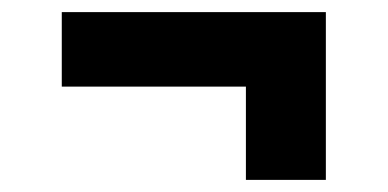

<svg xmlns="http://www.w3.org/2000/svg" viewBox="-20 -400 640 317"><path d="M518 -103H386V-257H82V-380H518Z"/></svg>

Font: Qzxlaeiskcpccdgjqmyffctclhy
Style: Regular
Weight: 700
Monospace: yes
Designer: Carrois Corporate & Edenspiekermann
Foundry: Carrois Corporate GbR & Edenspiekermann AG
Version: Version 2.001